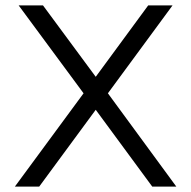

<svg xmlns="http://www.w3.org/2000/svg" viewBox="-20 -690 708 710"><path d="M49 -670 289 -345 35 0H125L334 -284L543 0H632L379 -345L618 -670H528L334 -406L139 -670Z"/></svg>

Font: LT Wave Text Light
Style: Regular
Weight: 300
Designer: Daniel Lyons
Version: Version 2.5 (Glyphs App)